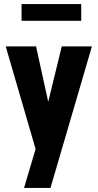

<svg xmlns="http://www.w3.org/2000/svg" viewBox="-20 -730 479 943"><path d="M228 192.9H98.1L154.8 2L9.3 -498L7.8 -502H12.2H154.3H157.2L157.7 -499.5L216.8 -230L282.7 -499.5L283.2 -502H285.6H426.8H431.2L430.2 -498ZM378.9 -627.9H85.9V-710H378.9Z"/></svg>

Font: MAUL Condensed Bold
Style: Condensed Bold
Weight: 700
Designer: MAUL
Version: Version 1.0; 2020; ttfautohint (v1.8.3)